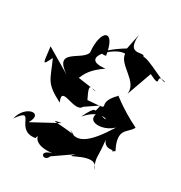

<svg xmlns="http://www.w3.org/2000/svg" viewBox="-163 -921 1068 1130"><g transform="rotate(20 371.0 -356.5)"><path d="M355 -107C249 -142 171 -148 266 -148L80 -86C154 -170 29 -176 -12 -76C102 -190 12 -14 150 -12C216 -131 66 25 276 38C183 43 241 109 269 59L406 -4C313 59 542 -68 538 46C518 -37 536 -22 542 -144C555 -81 616 -112 599 -92L619 -101C577 -238 652 -226 683 -271C565 -357 503 -440 523 -412C394 -322 549 -308 361 -327C323 -452 370 -386 387 -394L208 -452C304 -384 226 -461 398 -537C218 -546 408 -678 476 -659C469 -584 600 -529 570 -442L659 -598C759 -523 671 -625 754 -583C745 -564 556 -736 578 -659C615 -735 471 -628 515 -791L476 -692C396 -661 299 -607 375 -609C379 -777 292 -750 280 -595C253 -535 68 -547 195 -425L49 -550C44 -435 36 -424 85 -490C118 -364 100 -342 213 -257C184 -370 311 -227 351 -281L444 -323C409 -232 450 -349 360 -223C484 -328 555 -209 450 -283C367 -193 561 -172 613 -276C501 -145 399 -45 327 -127Z"/></g></svg>

Font: Asimov Silicon
Style: Regular
Weight: 400
Designer: Google
Version: Version 2.000980; 2014